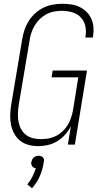

<svg xmlns="http://www.w3.org/2000/svg" viewBox="-20 -763 540 1013"><path d="M182 8Q155 8 130.5 1.5Q106 -5 86.5 -20.5Q67 -36 55 -58Q43 -80 38 -105Q33 -130 34 -157Q35 -184 39 -210L97 -555Q101 -580 109 -604.5Q117 -629 131 -651.5Q145 -674 165.5 -692.5Q186 -711 209.5 -722.5Q233 -734 258.5 -738.5Q284 -743 309 -743Q333 -743 356.5 -739.5Q380 -736 400.5 -726Q421 -716 437 -700Q453 -684 462 -663.5Q471 -643 473 -619.5Q475 -596 471 -572L470 -565H430L431 -570Q436 -599 430 -626Q424 -653 405.5 -672Q387 -691 360.5 -698.5Q334 -706 306 -706Q286 -706 265 -702Q244 -698 225 -688Q206 -678 190 -662.5Q174 -647 163 -628.5Q152 -610 145.5 -590Q139 -570 136 -549L78 -204Q75 -183 74.5 -161.5Q74 -140 78 -119.5Q82 -99 91.5 -81.5Q101 -64 117 -51.5Q133 -39 153.5 -34Q174 -29 196 -29Q216 -29 236 -32.5Q256 -36 275 -45.5Q294 -55 310 -70Q326 -85 337 -103Q348 -121 354.5 -140.5Q361 -160 365 -180L393 -355H252L258 -391H439L375 0H338L354 -97Q342 -73 323.5 -52.5Q305 -32 282 -18Q259 -4 233 2Q207 8 182 8ZM149 230 124 210Q140 191 151 169Q162 147 169 124Q163 124 158 121.5Q153 119 150 114.5Q147 110 145.5 104Q144 98 145 92Q147 85 150 78.5Q153 72 158.5 67.5Q164 63 170.5 61Q177 59 184 59Q191 59 196.5 61Q202 63 206.5 67.5Q211 72 212 78.5Q213 85 211 92Q206 128 191 164Q176 200 149 230Z"/></svg>

Font: Iosevka Extralight Oblique
Style: Regular
Weight: 200
Italic angle: -9°
Monospace: yes
Designer: Belleve Invis
Foundry: Belleve Invis
Version: Version 32.5.0; ttfautohint (v1.8.4)